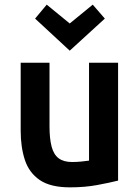

<svg xmlns="http://www.w3.org/2000/svg" viewBox="-20 -794 600 826"><path d="M281 12Q197 12 151 -19.5Q105 -51 87 -106Q69 -161 69 -231V-524H193V-250Q193 -198 202 -163.5Q211 -129 232.5 -113Q254 -97 290 -97Q309 -97 329.5 -99Q350 -101 363 -103V-524H488V-17Q452 -8 398.5 2Q345 12 281 12ZM280 -576 131 -714 181 -774 280 -693 379 -774 431 -714Z"/></svg>

Font: Ubuntu Sans Mono SemiBold
Style: Regular
Weight: 600
Monospace: yes
Designer: Dalton Maag Ltd
Foundry: Dalton Maag Ltd
Version: Version 1.006